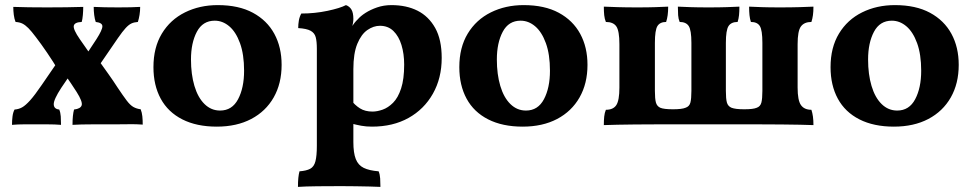

<svg xmlns="http://www.w3.org/2000/svg" viewBox="-20 -487 3810 752"><path d="M271 -218 220 -143Q190 -97 190.5 -78.5Q191 -60 212 -58Q217 -46 218 -31Q219 -16 219 2Q195 0 165.5 0Q136 0 116 0Q97 0 74 0Q51 0 27 2Q27 -15 29 -31Q31 -47 37 -58Q53 -59 66.5 -66.5Q80 -74 98 -94Q116 -114 144 -155L214 -257ZM280 -127Q268 -145 258 -160.5Q248 -176 233 -197L209 -211Q188 -246 164.5 -280.5Q141 -315 121 -341Q103 -365 91 -377Q79 -389 68 -394.5Q57 -400 41 -401Q36 -413 34 -429Q32 -445 32 -460Q58 -459 93 -458.5Q128 -458 164 -458Q201 -458 239 -458.5Q277 -459 306 -460Q306 -445 304.5 -428Q303 -411 300 -401Q272 -400 269 -386Q266 -372 293 -333Q303 -318 314 -303Q325 -288 338 -267L364 -254Q384 -226 404 -198Q424 -170 440 -145Q462 -112 476 -93.5Q490 -75 502.5 -68Q515 -61 531 -59Q536 -46 537.5 -31.5Q539 -17 539 1Q512 -1 489 -0.5Q466 0 432 0Q415 0 392 0Q369 0 345 0Q321 0 299.5 0.5Q278 1 264 2Q264 -18 265.5 -32.5Q267 -47 270 -58Q296 -61 300 -75Q304 -89 280 -127ZM306 -255 358 -334Q381 -370 381 -384Q381 -398 355 -401Q351 -412 349 -428Q347 -444 347 -460Q369 -459 391 -458.5Q413 -458 443 -458Q473 -458 491 -458.5Q509 -459 529 -460Q529 -444 526.5 -428.5Q524 -413 520 -401Q505 -400 494.5 -395Q484 -390 472 -377Q460 -364 442 -338L357 -214Z M829 9Q750 9 694 -19.5Q638 -48 609.5 -100.5Q581 -153 581 -224Q581 -301 614 -355.5Q647 -410 704.5 -438.5Q762 -467 833 -467Q915 -467 970.5 -437Q1026 -407 1054.5 -354.5Q1083 -302 1083 -233Q1083 -160 1052 -105.5Q1021 -51 964 -21Q907 9 829 9ZM842 -54Q889 -54 912.5 -98.5Q936 -143 936 -210Q936 -274 920 -318Q904 -362 878 -384Q852 -406 821 -406Q774 -406 751 -362.5Q728 -319 728 -254Q728 -196 741.5 -150.5Q755 -105 781 -79.5Q807 -54 842 -54Z M1147 245Q1147 224 1148.5 209.5Q1150 195 1153 184Q1180 182 1195 174Q1210 166 1215.5 144.5Q1221 123 1221 84V-296Q1221 -325 1216.5 -341.5Q1212 -358 1196.5 -366.5Q1181 -375 1148 -377Q1148 -392 1150.5 -406.5Q1153 -421 1160 -434Q1213 -434 1262.5 -444.5Q1312 -455 1335 -467Q1349 -462 1356.5 -449.5Q1364 -437 1364 -413Q1364 -398 1358.5 -380.5Q1353 -363 1343 -337L1364 -316V69Q1364 112 1373.5 136Q1383 160 1404.5 170.5Q1426 181 1463 184Q1468 196 1469 212Q1470 228 1470 245Q1453 244 1427.5 243.5Q1402 243 1373 242.5Q1344 242 1316 242Q1271 242 1223 242.5Q1175 243 1147 245ZM1437 9Q1414 9 1395 5.5Q1376 2 1353 -4V-97Q1370 -75 1390 -62.5Q1410 -50 1439 -50Q1457 -50 1478.5 -57.5Q1500 -65 1519.5 -84.5Q1539 -104 1551 -140.5Q1563 -177 1563 -234Q1563 -276 1552.5 -310.5Q1542 -345 1521 -365.5Q1500 -386 1468 -386Q1443 -386 1419 -369.5Q1395 -353 1379.5 -315.5Q1364 -278 1364 -216L1325 -318Q1341 -357 1355 -378.5Q1369 -400 1381 -411Q1392 -424 1411.5 -436.5Q1431 -449 1457 -458Q1483 -467 1513 -467Q1572 -467 1615.5 -445Q1659 -423 1684.5 -377.5Q1710 -332 1710 -260Q1710 -181 1675.5 -120Q1641 -59 1580 -25Q1519 9 1437 9Z M2027 9Q1948 9 1892 -19.5Q1836 -48 1807.5 -100.5Q1779 -153 1779 -224Q1779 -301 1812 -355.5Q1845 -410 1902.5 -438.5Q1960 -467 2031 -467Q2113 -467 2168.5 -437Q2224 -407 2252.5 -354.5Q2281 -302 2281 -233Q2281 -160 2250 -105.5Q2219 -51 2162 -21Q2105 9 2027 9ZM2040 -54Q2087 -54 2110.5 -98.5Q2134 -143 2134 -210Q2134 -274 2118 -318Q2102 -362 2076 -384Q2050 -406 2019 -406Q1972 -406 1949 -362.5Q1926 -319 1926 -254Q1926 -196 1939.5 -150.5Q1953 -105 1979 -79.5Q2005 -54 2040 -54Z M2345 3Q2345 -16 2346.5 -30.5Q2348 -45 2353 -57Q2382 -57 2394 -75.5Q2406 -94 2406 -144V-314Q2406 -366 2394 -383.5Q2382 -401 2353 -401Q2348 -413 2346.5 -427.5Q2345 -442 2345 -461Q2368 -460 2400 -459Q2432 -458 2476 -458Q2519 -458 2547.5 -459Q2576 -460 2597 -461Q2597 -442 2595 -427.5Q2593 -413 2589 -401Q2565 -401 2555 -385Q2545 -369 2545 -319V-131Q2545 -100 2549 -85.5Q2553 -71 2566 -65Q2573 -62 2585.5 -60.5Q2598 -59 2616 -59Q2633 -59 2645.5 -60.5Q2658 -62 2665 -65Q2680 -70 2684 -85Q2688 -100 2688 -131V-319Q2688 -369 2677.5 -385Q2667 -401 2642 -401Q2637 -413 2636 -427.5Q2635 -442 2635 -461Q2656 -460 2684.5 -459Q2713 -458 2755 -458Q2798 -458 2826.5 -459Q2855 -460 2876 -461Q2876 -442 2874.5 -427.5Q2873 -413 2869 -401Q2844 -401 2833.5 -385Q2823 -369 2823 -319V-131Q2823 -100 2827 -85.5Q2831 -71 2845 -65Q2853 -62 2865 -60.5Q2877 -59 2895 -59Q2913 -59 2925 -60.5Q2937 -62 2944 -65Q2958 -70 2962 -85Q2966 -100 2966 -131V-319Q2966 -369 2956 -385Q2946 -401 2921 -401Q2917 -413 2915.5 -427.5Q2914 -442 2914 -461Q2935 -460 2963.5 -459Q2992 -458 3034 -458Q3079 -458 3111 -459Q3143 -460 3166 -461Q3166 -442 3164 -427.5Q3162 -413 3158 -401Q3130 -401 3117 -383.5Q3104 -366 3104 -314V-144Q3104 -94 3117 -75.5Q3130 -57 3158 -57Q3162 -45 3164 -30.5Q3166 -16 3166 3Q3143 2 3113 1.5Q3083 1 3041.5 0.5Q3000 0 2945 0H2561Q2506 0 2466.5 0.5Q2427 1 2398.5 1.5Q2370 2 2345 3Z M3481 9Q3402 9 3346 -19.5Q3290 -48 3261.5 -100.5Q3233 -153 3233 -224Q3233 -301 3266 -355.5Q3299 -410 3356.5 -438.5Q3414 -467 3485 -467Q3567 -467 3622.5 -437Q3678 -407 3706.5 -354.5Q3735 -302 3735 -233Q3735 -160 3704 -105.5Q3673 -51 3616 -21Q3559 9 3481 9ZM3494 -54Q3541 -54 3564.5 -98.5Q3588 -143 3588 -210Q3588 -274 3572 -318Q3556 -362 3530 -384Q3504 -406 3473 -406Q3426 -406 3403 -362.5Q3380 -319 3380 -254Q3380 -196 3393.5 -150.5Q3407 -105 3433 -79.5Q3459 -54 3494 -54Z"/></svg>

Font: Vollkorn
Style: Bold
Weight: 700
Designer: Friedrich Althausen
Foundry: Friedrich Althausen
Version: Version 5.000